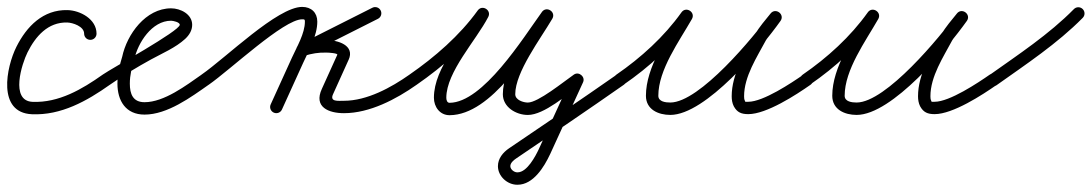

<svg xmlns="http://www.w3.org/2000/svg" viewBox="-22 -302 3081 542"><path d="M250.5 -207C250.5 -207 250.5 -207 250.5 -207C250.5 -248.1 204.3 -272.7 168.4 -273.5C99.7 -275.1 53.3 -227.7 24.3 -169.8C-4.3 -112.5 -30.7 16.2 68.2 20.5C150.4 24.1 223.3 -16.8 288.1 -62.7C296 -68.3 297.9 -79.2 292.3 -87.1C286.7 -95 275.8 -96.9 267.9 -91.3C209.8 -50.1 143.6 -11.3 69.8 -14.5C5.8 -17.3 39.9 -122.6 55.7 -154.2C78.3 -199.4 113.1 -239.8 167.6 -238.5C183.2 -238.1 215.5 -227.6 215.5 -207C215.5 -197.3 223.3 -189.5 233 -189.5C242.7 -189.5 250.5 -197.3 250.5 -207Z M288 -62.6C288 -62.6 288 -62.6 288 -62.6C325.4 -88.7 364.4 -112.2 404.4 -134.2C436 -151.5 474.1 -167.6 500.7 -192.2C512.1 -202.8 520.5 -216 520.5 -232C520.5 -262.1 487.3 -278.5 461 -278.5C389.3 -278.5 336.3 -205.1 322.9 -141.6C322.9 -141.6 323 -142 323.1 -142.4C323.2 -142.7 323.3 -143.1 323.3 -143.1C315.4 -117.3 309.5 -93.4 309.5 -66C309.5 -17.5 333 21.5 386 21.5C450.5 21.5 516.8 -27.5 567 -62.7C575 -68.2 576.9 -79.1 571.3 -87C565.8 -95 554.9 -96.9 547 -91.3C504 -61.3 441.6 -13.5 386 -13.5C353.1 -13.5 344.5 -36.9 344.5 -66C344.5 -89.9 349.9 -110.5 356.7 -132.9C356.7 -132.9 356.8 -133.3 356.9 -133.6C357 -134 357.1 -134.4 357.1 -134.4C367 -180.9 406.7 -243.5 461 -243.5C466.2 -243.5 485.5 -239.6 485.5 -232C485.5 -215 293.7 -109.3 268 -91.4C260.1 -85.8 258.1 -74.9 263.6 -67C269.2 -59.1 280.1 -57.1 288 -62.6Z M567 -62.6C567 -62.6 567 -62.6 567 -62.6C627.4 -104.4 778.8 -247.5 831 -247.5C837.5 -247.5 838.7 -247.3 838.7 -241C838.7 -207.5 815.9 -169.6 802.1 -139.2C782.1 -95.2 762.1 -51.2 742.1 -7.2C738.1 1.6 742 11.9 750.8 15.9C759.6 19.9 769.9 16 773.9 7.2C773.9 7.2 773.9 7.2 773.9 7.2C793.9 -36.8 813.9 -80.8 833.9 -124.8C850.1 -160.3 873.7 -201.4 873.7 -241C873.7 -266.7 856.4 -282.5 831 -282.5C761.2 -282.5 616.2 -139.2 547 -91.4C539.1 -85.9 537.1 -75 542.6 -67C548.1 -59.1 559 -57.1 567 -62.6ZM1029.1 -280.1C1029.1 -280.1 1029.1 -280.1 1029.1 -280.1C960.8 -245.7 892.5 -211.2 824.1 -176.8C814.6 -172 812.7 -162.3 815.8 -154.6C818.9 -146.9 827 -141.3 837.2 -144.4C857.7 -150.8 877.8 -154.3 899.3 -153.5C899.3 -153.5 899.6 -153.5 899.9 -153.5C900.2 -153.5 900.4 -153.5 900.5 -153.5C905.2 -153.6 932.2 -151.8 930.1 -147.4C930.1 -147.4 930.1 -147.4 930.1 -147.3C930.1 -147.3 930.1 -147.2 930.1 -147.2C915.6 -115.2 901.1 -83.2 886.6 -51.2C886.6 -51.2 886.6 -51.3 886.7 -51.3C886.7 -51.4 886.7 -51.4 886.7 -51.4C862.4 0.8 906.6 17.5 949 17.5C1021.7 17.5 1096.2 -21.9 1154.1 -62.7C1162 -68.3 1163.9 -79.2 1158.3 -87.1C1152.7 -95 1141.8 -96.9 1133.9 -91.3C1133.9 -91.3 1133.9 -91.3 1133.9 -91.3C1082.3 -54.9 1014.1 -17.5 949 -17.5C932.4 -17.5 907.8 -13.9 918.4 -36.6C918.4 -36.6 918.5 -36.7 918.5 -36.7C918.5 -36.7 918.5 -36.8 918.5 -36.8C933 -68.8 947.5 -100.8 961.9 -132.8C961.9 -132.8 961.9 -132.7 961.9 -132.7C961.9 -132.6 961.9 -132.6 961.9 -132.6C981.3 -174.4 930.3 -189.3 899.5 -188.5C899.5 -188.5 899.8 -188.5 900.1 -188.5C900.4 -188.5 900.7 -188.5 900.7 -188.5C875.2 -189.5 851.1 -185.4 826.8 -177.9C816.6 -174.7 815.1 -164.2 818.5 -155.7C821.9 -147.2 830.3 -140.7 839.9 -145.5C908.2 -180 976.5 -214.4 1044.9 -248.9C1053.5 -253.2 1057 -263.7 1052.6 -272.4C1048.3 -281 1037.8 -284.5 1029.1 -280.1Z M1154 -62.6C1154 -62.6 1154 -62.6 1154 -62.6C1228.7 -114.4 1301.8 -178 1355 -252C1361.3 -260.8 1356.3 -270.2 1348.5 -274.9C1340.8 -279.7 1330.2 -279.9 1325.2 -270.3C1286.7 -195.7 1202.9 -113 1202.9 -26.1C1202.9 -0.2 1219.8 23.4 1247.4 23.2C1366 22.3 1472.3 -159.3 1536.2 -247.8C1542.7 -256.8 1538.2 -266.3 1530.6 -271.3C1523.1 -276.2 1512.5 -276.4 1506.9 -266.9C1468 -200.6 1397.5 -112.5 1397.5 -36C1397.5 0.7 1435.1 22.5 1468 22.5C1514.2 22.5 1579.2 -35.6 1618 -62.6C1625 -67.5 1620.4 -76.9 1613 -83C1605.7 -89.1 1595.7 -92.1 1592.1 -84.3C1561.1 -16.6 1530.1 51 1499.1 118.7C1499.1 118.7 1499.1 118.7 1499.1 118.6C1499.1 118.6 1499.2 118.6 1499.2 118.6C1489.6 139 1465.8 184.5 1439.1 184.5C1438.9 184.5 1438.7 184.5 1438.5 184.5C1438.5 184.5 1438.4 184.5 1438.3 184.5C1438.1 184.5 1438 184.5 1438 184.5C1429.3 184.5 1418.6 176.2 1418.6 167C1418.6 157.9 1428.1 150 1434.8 145.5C1434.8 145.5 1434.8 145.5 1434.8 145.5C1434.8 145.5 1434.8 145.5 1434.8 145.5C1536.5 76.6 1638.4 7.8 1739 -62.7C1747 -68.2 1748.9 -79.1 1743.3 -87C1737.8 -95 1726.9 -96.9 1719 -91.3C1618.5 -21 1516.7 47.7 1415.2 116.5C1415.2 116.5 1415.2 116.5 1415.2 116.5C1415.2 116.5 1415.2 116.5 1415.2 116.5C1398.1 128.1 1383.6 145.3 1383.6 167C1383.6 195.5 1410 219.5 1438 219.5C1438 219.5 1437.9 219.5 1437.7 219.5C1437.6 219.5 1437.5 219.5 1437.5 219.5C1438 219.5 1438.6 219.5 1439.1 219.5C1483.6 219.5 1514.3 168.8 1530.8 133.4C1530.8 133.4 1530.9 133.4 1530.9 133.4C1530.9 133.3 1530.9 133.3 1530.9 133.3C1561.9 65.6 1592.9 -2 1623.9 -69.7C1627.5 -77.5 1624.5 -85.4 1618.9 -90.1C1613.3 -94.8 1605.1 -96.3 1598 -91.4C1568.7 -71 1497.1 -12.5 1468 -12.5C1455.4 -12.5 1432.5 -19.6 1432.5 -36C1432.5 -98.4 1503.3 -191.6 1537.1 -249.1C1542.7 -258.7 1538.7 -268 1531.6 -272.6C1524.5 -277.3 1514.3 -277.3 1507.8 -268.2C1453.8 -193.4 1341.5 -12.5 1247.1 -11.8C1239.8 -11.8 1237.9 -20.1 1237.9 -26.1C1237.9 -98.9 1322.2 -188.2 1356.3 -254.2C1361.3 -263.8 1357 -272.8 1349.9 -277.1C1342.8 -281.5 1332.9 -281.2 1326.5 -272.4C1275.7 -201.7 1205.4 -140.8 1134 -91.4C1126.1 -85.9 1124.1 -75 1129.6 -67C1135.1 -59.1 1146 -57.1 1154 -62.6Z M1737.9 -62.6C1737.9 -62.6 1737.9 -62.6 1737.9 -62.6C1810.6 -112.5 1879 -174.8 1930.3 -246.9C1936.7 -255.9 1932.1 -265.4 1924.5 -270.2C1916.9 -275.1 1906.3 -275.3 1900.8 -265.7C1861.4 -196.5 1801.4 -112.9 1801.4 -31.7C1801.4 7.3 1836.5 22.4 1870.2 22.4C1970.2 22.4 2126.9 -166.3 2181.3 -242.9C2187.8 -252.1 2184.4 -261.8 2177.5 -267C2170.7 -272.1 2160.4 -272.8 2153.3 -263.9C2138.4 -245.2 2121.7 -226.5 2109.8 -205.7C2109.8 -205.7 2109.7 -205.6 2109.7 -205.5C2109.6 -205.4 2109.6 -205.2 2109.6 -205.2C2080.8 -151.4 2043.5 -93.1 2043.5 -30.3C2043.5 -20.6 2045 -10.7 2049.4 -2C2049.4 -2 2049.5 -1.9 2049.6 -1.8C2049.6 -1.6 2049.7 -1.5 2049.7 -1.5C2058.9 15.1 2070.6 20.2 2090.4 20.2C2141.9 20.2 2225.4 -34.2 2266 -62.7C2274 -68.2 2275.9 -79.1 2270.3 -87C2264.8 -95 2253.9 -96.9 2246 -91.3C2246 -91.3 2246 -91.3 2246 -91.3C2212.4 -67.9 2132.6 -14.7 2090.4 -14.7C2079 -14.7 2083.3 -13 2080.3 -18.5C2080.3 -18.5 2080.4 -18.4 2080.4 -18.2C2080.5 -18.1 2080.6 -18 2080.6 -18C2078.7 -21.6 2078.5 -26.3 2078.5 -30.3C2078.5 -86.2 2114.7 -140.6 2140.4 -188.8C2140.4 -188.8 2140.4 -188.6 2140.3 -188.5C2140.3 -188.4 2140.2 -188.3 2140.2 -188.3C2151.2 -207.5 2166.9 -224.8 2180.7 -242.1C2187.8 -251 2184.1 -260.9 2176.9 -266.2C2169.8 -271.6 2159.3 -272.4 2152.7 -263.1C2107 -198.9 1952.9 -12.6 1870.2 -12.6C1857.3 -12.6 1836.4 -14.7 1836.4 -31.7C1836.4 -105.1 1895.3 -185.3 1931.2 -248.3C1936.7 -258 1932.5 -267.2 1925.4 -271.7C1918.3 -276.3 1908.2 -276.2 1901.7 -267.1C1852.8 -198.4 1787.4 -139.1 1718.1 -91.4C1710.1 -85.9 1708.1 -75 1713.6 -67.1C1719.1 -59.1 1730 -57.1 1737.9 -62.6Z M2263.9 -62.6C2263.9 -62.6 2263.9 -62.6 2263.9 -62.6C2336.6 -112.5 2405 -174.8 2456.3 -246.9C2462.7 -255.9 2458.1 -265.4 2450.5 -270.2C2442.9 -275.1 2432.3 -275.3 2426.8 -265.7C2387.4 -196.5 2327.4 -112.9 2327.4 -31.7C2327.4 7.3 2362.5 22.4 2396.2 22.4C2496.2 22.4 2652.9 -166.3 2707.3 -242.9C2713.8 -252.1 2710.4 -261.8 2703.5 -267C2696.7 -272.1 2686.4 -272.8 2679.3 -263.9C2664.4 -245.2 2647.7 -226.5 2635.8 -205.7C2635.8 -205.7 2635.7 -205.6 2635.7 -205.5C2635.6 -205.4 2635.6 -205.2 2635.6 -205.2C2606.8 -151.4 2569.5 -93.1 2569.5 -30.3C2569.5 -20.6 2571 -10.7 2575.4 -2C2575.4 -2 2575.5 -1.9 2575.6 -1.8C2575.6 -1.6 2575.7 -1.5 2575.7 -1.5C2584.9 15.1 2596.6 20.2 2616.4 20.2C2667.9 20.2 2751.4 -34.2 2792 -62.7C2800 -68.2 2801.9 -79.1 2796.3 -87C2790.8 -95 2779.9 -96.9 2772 -91.3C2772 -91.3 2772 -91.3 2772 -91.3C2738.4 -67.9 2658.6 -14.7 2616.4 -14.7C2605 -14.7 2609.3 -13 2606.3 -18.5C2606.3 -18.5 2606.4 -18.4 2606.4 -18.2C2606.5 -18.1 2606.6 -18 2606.6 -18C2604.7 -21.6 2604.5 -26.3 2604.5 -30.3C2604.5 -86.2 2640.7 -140.6 2666.4 -188.8C2666.4 -188.8 2666.4 -188.6 2666.3 -188.5C2666.3 -188.4 2666.2 -188.3 2666.2 -188.3C2677.2 -207.5 2692.9 -224.8 2706.7 -242.1C2713.8 -251 2710.1 -260.9 2702.9 -266.2C2695.8 -271.6 2685.3 -272.4 2678.7 -263.1C2633 -198.9 2478.9 -12.6 2396.2 -12.6C2383.3 -12.6 2362.4 -14.7 2362.4 -31.7C2362.4 -105.1 2421.3 -185.3 2457.2 -248.3C2462.7 -258 2458.5 -267.2 2451.4 -271.7C2444.3 -276.3 2434.2 -276.2 2427.7 -267.1C2378.8 -198.4 2313.4 -139.1 2244.1 -91.4C2236.1 -85.9 2234.1 -75 2239.6 -67.1C2245.1 -59.1 2256 -57.1 2263.9 -62.6Z M2766.7 -65.5C2772.3 -57.6 2783.3 -55.8 2791.1 -61.4C2874.2 -120.4 2962.9 -179 3034.5 -251.7C3041.3 -258.6 3041.2 -269.7 3034.3 -276.5C3027.4 -283.3 3016.3 -283.2 3009.5 -276.3C2939.4 -205 2852.2 -147.7 2770.9 -89.9C2763 -84.3 2761.1 -73.4 2766.7 -65.5Z"/></svg>

Font: FRB American Cursive Guidelines
Style: Italic
Weight: 400
Italic angle: -25°
Version: Version 2.0;Modular Font Editor K font №1